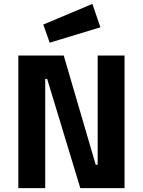

<svg xmlns="http://www.w3.org/2000/svg" viewBox="-20 -965 733 985"><path d="M74 0V-680H307L471 -120H481V-680H619V0H392L222 -560H212V0ZM202 -839 454 -945 495 -825 235 -746Z"/></svg>

Font: Titillium Web[RUS by Daymarius]
Style: Bold
Weight: 700
Designer: Cyrillization by Daymarius
Foundry: Cyrillization by Daymarius
Version: Version 1.002 September 11, 2018